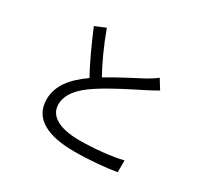

<svg xmlns="http://www.w3.org/2000/svg" viewBox="-162 -1001 1324 1253"><g transform="rotate(30 500.0 -375.0)"><path d="M308 -778 229 -745C275 -636 328 -519 374 -437C267 -362 201 -281 201 -178C201 -28 337 28 525 28C650 28 765 16 841 3V-86C763 -66 630 -52 521 -52C363 -52 284 -104 284 -187C284 -263 340 -329 433 -389C531 -454 669 -520 737 -555C766 -570 791 -583 814 -597L770 -668C749 -651 728 -638 699 -621C644 -591 536 -538 442 -481C398 -560 348 -668 308 -778Z"/></g></svg>

Font: Noto Sans Mono CJK HK
Style: Regular
Weight: 400
Designer: Ryoko NISHIZUKA 西塚涼子 (kana, bopomofo & ideographs); Paul D. Hunt (Latin, Greek & Cyrillic); Sandoll Communications 산돌커뮤니
Foundry: Adobe
Version: Version 2.004;hotconv 1.0.118;makeotfexe 2.5.65603